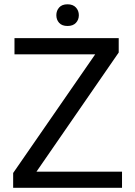

<svg xmlns="http://www.w3.org/2000/svg" viewBox="-20 -892 639 912"><path d="M48.8 -633.8V-710.9H543.9V-642.6L153.3 -76.7H559.6V0H42.5V-70.3L432.1 -633.8ZM300.8 -871.6Q326.7 -871.6 340.6 -856.4Q354.5 -841.3 354.5 -819.8Q354.5 -798.3 340.6 -783.4Q326.7 -768.6 300.8 -768.6Q274.4 -768.6 261 -783.4Q247.6 -798.3 247.6 -819.8Q247.6 -841.3 261 -856.4Q274.4 -871.6 300.8 -871.6Z"/></svg>

Font: Roboto21382017
Style: Regular
Weight: 400
Designer: Christian Robertson
Foundry: Google
Version: Version 2.138; 2017